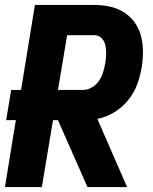

<svg xmlns="http://www.w3.org/2000/svg" viewBox="-20 -755 616 775"><path d="M0 0H149L194 -270H214L333 0H493L373 -275Q408 -282 440.5 -301.5Q473 -321 497 -350.5Q521 -380 533.5 -414Q546 -448 552 -483Q557 -515 557 -547.5Q557 -580 549 -610Q541 -640 523.5 -664.5Q506 -689 480 -705.5Q454 -722 423 -728.5Q392 -735 359 -735H121L65 -392H25L5 -270H44ZM214 -392 251 -613H360Q378 -613 390 -601Q402 -589 405.5 -572Q409 -555 408.5 -537Q408 -519 405 -501Q402 -483 396.5 -464.5Q391 -446 380 -429.5Q369 -413 351.5 -402.5Q334 -392 316 -392Z"/></svg>

Font: Iosevka Sparkle Heavy Oblique
Style: Regular
Weight: 900
Italic angle: -9°
Designer: Belleve Invis
Foundry: Belleve Invis
Version: Version 4.5.0; ttfautohint (v1.8.3)